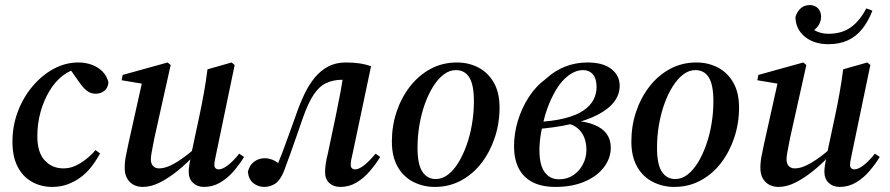

<svg xmlns="http://www.w3.org/2000/svg" viewBox="-20 -722 3504 756"><path d="M186 14Q141 14 105 -6.5Q69 -27 49 -66.5Q29 -106 29 -164Q29 -226 50 -282Q71 -338 107.5 -381.5Q144 -425 190.5 -450.5Q237 -476 289 -476Q317 -476 341.5 -467Q366 -458 383.5 -440.5Q401 -423 407 -398Q405 -375 390.5 -364Q376 -353 357 -353Q336 -353 321 -365.5Q306 -378 293 -397L247 -462H306V-453H293Q258 -448 227.5 -424.5Q197 -401 174.5 -363.5Q152 -326 139.5 -280.5Q127 -235 127 -186Q127 -122 156 -90.5Q185 -59 230 -59Q255 -59 277.5 -69.5Q300 -80 320.5 -96.5Q341 -113 356 -131L374 -118Q359 -90 340 -65.5Q321 -41 297 -23.5Q273 -6 245.5 4Q218 14 186 14Z M542 14Q521 14 505 5Q489 -4 480 -20.5Q471 -37 471 -61Q471 -85 476 -109.5Q481 -134 486 -158L541 -405L555 -390L459 -406L463 -427L640 -476L652 -466L588 -179Q585 -164 582 -148Q579 -132 576.5 -118.5Q574 -105 574 -95Q574 -77 583 -68Q592 -59 606 -59Q625 -59 646 -68Q667 -77 694 -95.5Q721 -114 754 -143L762 -117H751Q716 -79 680 -50Q644 -21 609.5 -3.5Q575 14 542 14ZM783 14Q757 14 740 -2Q723 -18 723 -46Q723 -56 725 -70Q727 -84 733 -111V-115L765 -265Q775 -312 783 -357Q791 -402 797 -449L892 -476L904 -466L832 -120Q829 -104 826.5 -93Q824 -82 824 -72Q824 -64 829 -59.5Q834 -55 841 -55Q856 -55 877 -71Q898 -87 922 -117L941 -104Q924 -76 900.5 -48.5Q877 -21 847.5 -3.5Q818 14 783 14Z M1020 14Q997 14 978 -0.5Q959 -15 956 -46Q963 -73 981.5 -86Q1000 -99 1022 -99Q1034 -99 1044 -96Q1054 -93 1063 -88Q1072 -83 1081 -76L1096 -65L1081 -50L1067 -59Q1081 -93 1093.5 -126Q1106 -159 1118.5 -194.5Q1131 -230 1145 -268Q1160 -312 1178 -350Q1196 -388 1219 -416Q1242 -444 1272 -460Q1302 -476 1342 -476Q1371 -476 1395 -472.5Q1419 -469 1441 -461L1369 -120Q1365 -104 1363 -93Q1361 -82 1361 -72Q1361 -64 1366 -59.5Q1371 -55 1378 -55Q1393 -55 1413.5 -71Q1434 -87 1459 -117L1477 -104Q1460 -76 1436.5 -48.5Q1413 -21 1384 -3.5Q1355 14 1320 14Q1293 14 1276.5 -1.5Q1260 -17 1260 -44Q1260 -58 1262.5 -76.5Q1265 -95 1271 -118L1302 -265Q1312 -313 1320.5 -358.5Q1329 -404 1335 -451L1385 -399Q1370 -404 1357.5 -406Q1345 -408 1329 -408Q1292 -408 1264.5 -395Q1237 -382 1215.5 -350Q1194 -318 1173 -259Q1160 -222 1147.5 -185.5Q1135 -149 1122.5 -114.5Q1110 -80 1098 -48Q1084 -13 1064.5 0.5Q1045 14 1020 14Z M1692 14Q1647 14 1608 -5.5Q1569 -25 1546 -65Q1523 -105 1523 -165Q1523 -226 1541.5 -281.5Q1560 -337 1594 -381Q1628 -425 1675 -450.5Q1722 -476 1779 -476Q1825 -476 1863 -456.5Q1901 -437 1924 -397.5Q1947 -358 1947 -298Q1947 -237 1928.5 -181Q1910 -125 1876.5 -81Q1843 -37 1796 -11.5Q1749 14 1692 14ZM1696 -17Q1721 -17 1743.5 -34Q1766 -51 1784.5 -81Q1803 -111 1817 -150Q1831 -189 1838.5 -233.5Q1846 -278 1846 -323Q1846 -388 1828 -417Q1810 -446 1775 -446Q1750 -446 1727.5 -429Q1705 -412 1686 -382Q1667 -352 1653 -313Q1639 -274 1631.5 -230Q1624 -186 1624 -140Q1624 -75 1643 -46Q1662 -17 1696 -17Z M2167 14Q2113 14 2076.5 -5Q2040 -24 2022 -60Q2004 -96 2004 -146Q2004 -196 2019 -246Q2034 -296 2062 -339.5Q2090 -383 2130 -412Q2163 -443 2204.5 -459.5Q2246 -476 2294 -476Q2354 -476 2387 -450.5Q2420 -425 2420 -384Q2420 -350 2398.5 -321.5Q2377 -293 2334 -270.5Q2291 -248 2228.5 -233.5Q2166 -219 2084 -213V-241Q2155 -244 2202.5 -256Q2250 -268 2277.5 -287Q2305 -306 2317 -329.5Q2329 -353 2329 -380Q2329 -412 2314.5 -429Q2300 -446 2276 -446Q2251 -446 2227.5 -431Q2204 -416 2184 -390Q2167 -367 2152 -335.5Q2137 -304 2126.5 -268.5Q2116 -233 2110 -197.5Q2104 -162 2104 -130Q2104 -93 2112.5 -68Q2121 -43 2138.5 -29.5Q2156 -16 2181 -16Q2213 -16 2237 -32Q2261 -48 2275 -74.5Q2289 -101 2289 -132Q2289 -159 2280.5 -180.5Q2272 -202 2254.5 -217Q2237 -232 2209 -237L2238 -254V-247Q2287 -244 2320 -230.5Q2353 -217 2369 -194.5Q2385 -172 2385 -141Q2385 -99 2358 -63.5Q2331 -28 2282 -7Q2233 14 2167 14Z M2635 14Q2590 14 2551 -5.5Q2512 -25 2489 -65Q2466 -105 2466 -165Q2466 -226 2484.5 -281.5Q2503 -337 2537 -381Q2571 -425 2618 -450.5Q2665 -476 2722 -476Q2768 -476 2806 -456.5Q2844 -437 2867 -397.5Q2890 -358 2890 -298Q2890 -237 2871.5 -181Q2853 -125 2819.5 -81Q2786 -37 2739 -11.5Q2692 14 2635 14ZM2639 -17Q2664 -17 2686.5 -34Q2709 -51 2727.5 -81Q2746 -111 2760 -150Q2774 -189 2781.5 -233.5Q2789 -278 2789 -323Q2789 -388 2771 -417Q2753 -446 2718 -446Q2693 -446 2670.5 -429Q2648 -412 2629 -382Q2610 -352 2596 -313Q2582 -274 2574.5 -230Q2567 -186 2567 -140Q2567 -75 2586 -46Q2605 -17 2639 -17Z M3045 14Q3024 14 3008 5Q2992 -4 2983 -20.5Q2974 -37 2974 -61Q2974 -85 2979 -109.5Q2984 -134 2989 -158L3044 -405L3058 -390L2962 -406L2966 -427L3143 -476L3155 -466L3091 -179Q3088 -164 3085 -148Q3082 -132 3079.5 -118.5Q3077 -105 3077 -95Q3077 -77 3086 -68Q3095 -59 3109 -59Q3128 -59 3149 -68Q3170 -77 3197 -95.5Q3224 -114 3257 -143L3265 -117H3254Q3219 -79 3183 -50Q3147 -21 3112.5 -3.5Q3078 14 3045 14ZM3286 14Q3260 14 3243 -2Q3226 -18 3226 -46Q3226 -56 3228 -70Q3230 -84 3236 -111V-115L3268 -265Q3278 -312 3286 -357Q3294 -402 3300 -449L3395 -476L3407 -466L3335 -120Q3332 -104 3329.5 -93Q3327 -82 3327 -72Q3327 -64 3332 -59.5Q3337 -55 3344 -55Q3359 -55 3380 -71Q3401 -87 3425 -117L3444 -104Q3427 -76 3403.5 -48.5Q3380 -21 3350.5 -3.5Q3321 14 3286 14ZM3242 -548Q3185 -548 3149 -577.5Q3113 -607 3112 -655Q3119 -677 3133 -689.5Q3147 -702 3169 -702Q3188 -702 3200.5 -689.5Q3213 -677 3213 -656Q3213 -635 3200 -618Q3187 -601 3167 -593L3155 -631Q3174 -608 3195.5 -598.5Q3217 -589 3242 -589Q3294 -589 3329.5 -614Q3365 -639 3391 -689L3415 -680Q3399 -638 3375 -608Q3351 -578 3318 -563Q3285 -548 3242 -548Z"/></svg>

Font: Source Serif 4 48pt SemiBold
Style: Italic
Weight: 600
Italic angle: -12°
Designer: Frank Grießhammer
Foundry: Adobe Systems Incorporated
Version: Version 4.004;hotconv 1.0.116;makeotfexe 2.5.65601